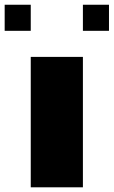

<svg xmlns="http://www.w3.org/2000/svg" viewBox="-131 -798 484 818"><path d="M0 0V-555.6H222.2V0ZM0 -666.7H-111.1V-777.8H0ZM333.3 -666.7H222.2V-777.8H333.3Z"/></svg>

Font: Pixeloid Sans
Style: Bold
Weight: 700
Monospace: yes
Designer: GGBot
Version: 0.3